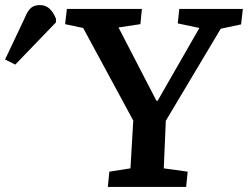

<svg xmlns="http://www.w3.org/2000/svg" viewBox="-237 -735 975 755"><path d="M378 -339H383L547 -625L462 -643L468 -700H718L711 -639L631 -622L415 -260L407 -73L501 -60L495 0H187L193 -60L276 -73L287 -261L90 -625L19 -640L26 -700H321L315 -640L229 -627ZM-177 -481 -217 -501 -139 -666Q-128 -693 -115 -704Q-102 -715 -81 -715Q-58 -715 -43 -701.5Q-28 -688 -17 -662V-647Z"/></svg>

Font: Literata 12pt SemiBold
Style: Italic
Weight: 600
Italic angle: -2°
Designer: Latin by Veronika Burian and Jose Scaglione. Greek by Irene Vlachou. Cyrillic by Vera Evstafieva
Foundry: TypeTogether
Version: Version 3.002